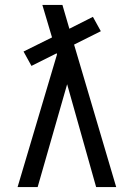

<svg xmlns="http://www.w3.org/2000/svg" viewBox="-20 -755 540 775"><path d="M51 0 210 -535 209 -540 107 -489 75 -547 190 -604 187 -614Q178 -644 169 -674.5Q160 -705 151 -735H232L260 -639L355 -687L387 -629L279 -575L449 0H368L251 -415L132 0Z"/></svg>

Font: Iosevka NFM
Style: Regular
Weight: 400
Monospace: yes
Designer: Belleve Invis
Foundry: Belleve Invis
Version: Version 29.0.4; ttfautohint (v1.8.4);Nerd Fonts 3.3.0